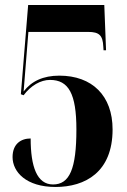

<svg xmlns="http://www.w3.org/2000/svg" viewBox="-20 -734 507 764"><path d="M201 10C319 10 428 -49 428 -219C428 -353 347 -433 216 -433C152 -433 105 -411 74 -370L93 -607H331C375 -607 389 -593 391 -549L392 -534H402L395 -714H92L63 -359L74 -355C103 -394 142 -416 179 -416C253 -416 284 -361 284 -219C284 -62 257 0 191 0C127 0 102 -71 102 -183C63 -183 30 -161 30 -109C30 -50 84 10 201 10Z"/></svg>

Font: Noto Serif Display ExtraCondensed ExtraBold
Style: Regular
Weight: 800
Width: 2
Designer: Monotype Design Team
Foundry: Monotype Imaging Inc.
Version: Version 2.009